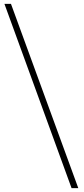

<svg xmlns="http://www.w3.org/2000/svg" viewBox="-20 -802 436 998"><path d="M3 -782H37L387 176H352Z"/></svg>

Font: Noto Sans CJK TC Thin
Style: Regular
Weight: 250
Designer: Ryoko NISHIZUKA ???? (kana & ideographs); Paul D. Hunt (Latin, Greek & Cyrillic); Wenlong ZHANG ??? (bopomofo); Sandoll 
Foundry: Adobe Systems Incorporated
Version: Version 1.004 January 19, 2016